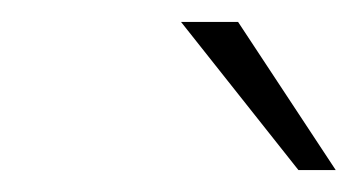

<svg xmlns="http://www.w3.org/2000/svg" viewBox="-20 -786 326 175"><path d="M145 -766H197L286 -631H252Z"/></svg>

Font: Exo Light
Style: Italic
Weight: 300
Italic angle: -9°
Designer: Natanael Gama
Foundry: Natanael Gama
Version: Version 1.500; ttfautohint (v1.6)